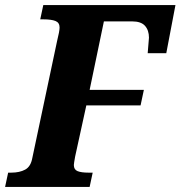

<svg xmlns="http://www.w3.org/2000/svg" viewBox="-42 -734 709 754"><path d="M-10 -56H2Q35 -56 57 -68Q79 -80 85 -114L182 -572Q192 -612 192 -626Q192 -645 176 -651.5Q160 -658 128 -658H116L128 -714H647L611 -525H538Q543 -583 543 -586Q543 -615 527.5 -632.5Q512 -650 477 -650H366L310 -381H523L510 -320H297L253 -119Q248 -91 248 -86Q248 -68 262.5 -62Q277 -56 306 -56H322L310 0H-22Z"/></svg>

Font: Noto Serif NarrowExtraBold
Style: Italic
Weight: 800
Width: 4
Italic angle: -12°
Designer: Monotype Design Team
Foundry: Monotype Imaging Inc.
Version: Version 1.001